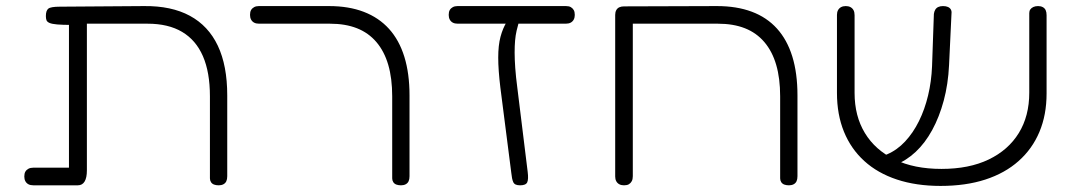

<svg xmlns="http://www.w3.org/2000/svg" viewBox="-20 -600 3530 632"><path d="M90 10Q80 10 73.5 6.5Q67 3 63.5 -3.5Q60 -10 60 -19Q60 -29 63.5 -35Q67 -41 73.5 -44.5Q80 -48 89 -48H207V-535L215 -518Q186 -518 168.5 -519.5Q151 -521 143 -524.5Q135 -528 133 -533.5Q131 -539 131 -547Q131 -565 139 -571.5Q147 -578 177 -578L454 -580Q544 -581 605 -548Q666 -515 697 -449.5Q728 -384 728 -286V-20Q728 -10 725 -3.5Q722 3 715.5 6.5Q709 10 700 10Q691 10 684.5 7.5Q678 5 674.5 -0.5Q671 -6 671 -13V-283Q671 -362 648 -415Q625 -468 579.5 -495Q534 -522 466 -522H266V-39Q266 -15 258.5 -2.5Q251 10 236 10Z M1300 10Q1291 10 1284.5 7.5Q1278 5 1274.5 -0.5Q1271 -6 1271 -13V-283Q1271 -342 1258 -386.5Q1245 -431 1219 -461.5Q1193 -492 1155 -507Q1117 -522 1066 -522H833Q823 -522 816.5 -525.5Q810 -529 806.5 -535.5Q803 -542 803 -551Q803 -561 806.5 -567Q810 -573 816.5 -576.5Q823 -580 832 -580H1063Q1128 -580 1177.5 -561Q1227 -542 1260.5 -505Q1294 -468 1311 -413Q1328 -358 1328 -286V-20Q1328 -10 1325 -3.5Q1322 3 1315.5 6.5Q1309 10 1300 10Z M1692 10Q1683 10 1677.5 7.5Q1672 5 1669.5 -0.5Q1667 -6 1665.5 -13.5Q1664 -21 1663 -31L1627 -312Q1620 -370 1620 -410.5Q1620 -451 1627.5 -479Q1635 -507 1648 -528H1688Q1684 -514 1680.5 -499Q1677 -484 1675.5 -466.5Q1674 -449 1674 -427Q1674 -405 1676 -376.5Q1678 -348 1683 -310L1717 -34Q1720 -10 1715.5 0Q1711 10 1692 10ZM1487 -522Q1477 -522 1470.5 -525.5Q1464 -529 1460.5 -535.5Q1457 -542 1457 -551Q1457 -561 1460.5 -567Q1464 -573 1470.5 -576.5Q1477 -580 1486 -580H1843Q1853 -580 1859 -576.5Q1865 -573 1868.5 -567Q1872 -561 1872 -551Q1872 -542 1868.5 -535.5Q1865 -529 1858.5 -525.5Q1852 -522 1842 -522Z M2034 10Q2025 10 2018.5 6.5Q2012 3 2008.5 -3.5Q2005 -10 2005 -19V-551Q2005 -560 2008.5 -566.5Q2012 -573 2018.5 -576Q2025 -579 2034 -579L2340 -580Q2405 -580 2454.5 -561.5Q2504 -543 2537.5 -506Q2571 -469 2588 -414Q2605 -359 2605 -286V-20Q2605 -10 2602 -3.5Q2599 3 2592.5 6.5Q2586 10 2577 10Q2568 10 2561.5 7.5Q2555 5 2551.5 -0.5Q2548 -6 2548 -13V-283Q2548 -342 2535 -386.5Q2522 -431 2496 -461.5Q2470 -492 2432 -507Q2394 -522 2343 -522H2063V-20Q2063 -10 2059.5 -3.5Q2056 3 2050 6.5Q2044 10 2034 10Z M3076 12Q2996 12 2932.5 -9Q2869 -30 2825 -70Q2781 -110 2758 -166.5Q2735 -223 2735 -294V-551Q2735 -560 2738.5 -566.5Q2742 -573 2748.5 -576.5Q2755 -580 2764 -580Q2773 -580 2779.5 -576.5Q2786 -573 2789.5 -566.5Q2793 -560 2793 -550V-294Q2793 -218 2827 -162Q2861 -106 2925 -75Q2989 -44 3079 -44Q3170 -44 3234.5 -75Q3299 -106 3333.5 -162Q3368 -218 3368 -295V-557Q3368 -564 3371.5 -569Q3375 -574 3381.5 -577Q3388 -580 3397 -580Q3406 -580 3412.5 -576.5Q3419 -573 3422 -566.5Q3425 -560 3425 -550V-292Q3425 -222 3401.5 -166Q3378 -110 3333 -70Q3288 -30 3223.5 -9Q3159 12 3076 12ZM2917 -54 2884 -86 2900 -92Q2933 -106 2959.5 -134.5Q2986 -163 3005 -201.5Q3024 -240 3035 -286Q3046 -332 3048 -382L3054 -554Q3055 -562 3058.5 -568Q3062 -574 3068.5 -577Q3075 -580 3084 -580Q3094 -580 3100.5 -577Q3107 -574 3110 -568.5Q3113 -563 3112 -555L3104 -386Q3101 -323 3086.5 -269Q3072 -215 3048.5 -172Q3025 -129 2994 -100Q2963 -71 2926 -57Z"/></svg>

Font: Fredoka SemiExpanded Light
Style: Regular
Weight: 300
Width: 6
Designer: Ben Nathan
Foundry: Milena B. Brandão, Ben Nathan
Version: Version 2.001